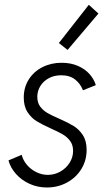

<svg xmlns="http://www.w3.org/2000/svg" viewBox="-20 -790 459 817"><path d="M16.1 -107.4 72.3 -131.3Q78.1 -107.9 94.7 -88.4Q111.3 -68.8 134.8 -57.4Q158.2 -45.9 183.6 -45.9Q211.9 -45.9 236.6 -59.8Q261.2 -73.7 276.1 -97.2Q291 -120.6 291 -147.9Q291 -172.9 278.6 -189.9Q266.1 -207 247.3 -218Q228.5 -229 196.8 -243.2Q158.7 -260.3 136 -274.2Q113.3 -288.1 97.2 -312.7Q81.1 -337.4 81.1 -375Q81.1 -418 102.3 -451.7Q123.5 -485.4 160.4 -504.2Q197.3 -522.9 242.2 -522.9Q281.2 -522.9 311.8 -509.5Q342.3 -496.1 361.3 -474.4Q380.4 -452.6 387.7 -427.7L333 -405.8Q322.8 -433.1 300 -451.4Q277.3 -469.7 240.2 -469.7Q210.9 -469.7 187.7 -457.3Q164.6 -444.8 151.6 -423.8Q138.7 -402.8 138.7 -377.9Q138.7 -353 151.1 -336.4Q163.6 -319.8 182.1 -309.1Q200.7 -298.3 232.4 -284.7Q270 -268.1 293.2 -253.9Q316.4 -239.7 332.5 -215.1Q348.6 -190.4 348.6 -152.3Q348.6 -107.4 326.2 -70.8Q303.7 -34.2 264.9 -13.2Q226.1 7.8 179.7 7.8Q139.2 7.8 105 -8.1Q70.8 -23.9 47.6 -50.3Q24.4 -76.7 16.1 -107.4ZM230.5 -606.9 357.9 -769.5 398.9 -732.4 267.6 -577.6Z"/></svg>

Font: Reddit Sans Fudge Light Italic
Style: Regular
Weight: 300
Italic angle: -11.25°
Designer: Stephen Hutchings
Version: Version 1.013